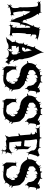

<svg xmlns="http://www.w3.org/2000/svg" viewBox="1753 -2701 1086 4660"><g transform="rotate(90 2296.0 -371.0)"><path d="M158.7 -248 159.7 -261.2Q159.7 -262.2 157.7 -266.1Q140.6 -290 140.6 -319.8Q140.6 -349.6 143.6 -366.2V-367.2Q143.6 -530.3 135 -621.8Q126.5 -713.4 118.7 -729L98.6 -748Q94.7 -750 91.8 -750H53.7Q45.9 -750 41.3 -745.4Q36.6 -740.7 29.8 -723.1L22.5 -725.1Q30.8 -740.7 30.8 -750.2Q30.8 -759.8 22.5 -764.2Q22.5 -768.1 15.9 -768.1Q9.3 -768.1 -10.3 -759.8L-13.7 -765.1Q5.9 -772.9 10.3 -776.6Q14.6 -780.3 14.6 -787.6Q14.6 -794.9 -8.3 -817.9L-4.4 -819.8Q17.6 -799.8 26.1 -799.8Q34.7 -799.8 51.8 -805.4Q68.8 -811 77.6 -811H245.6Q256.3 -811 262.2 -818.6Q268.1 -826.2 273.4 -838.9L280.8 -835Q271.5 -813 271.5 -807.6Q271.5 -802.2 276.4 -795.9L292.5 -775.9Q295.4 -769 303 -769Q310.5 -769 328.6 -774.9L331.5 -767.1Q312.5 -759.8 307.6 -755.4Q302.7 -751 302.7 -743.2V-742.2Q302.7 -739.7 305.7 -736.8Q345.7 -687 384.3 -608.6Q422.9 -530.3 430.7 -474.1Q435.5 -464.8 440.7 -464.8Q445.8 -464.8 465.3 -472.2L469.7 -462.9Q444.3 -453.6 444.3 -443.8Q444.3 -427.2 455.6 -404.1Q466.8 -380.9 476.6 -380.9Q486.3 -380.9 500.5 -390.1L507.3 -379.9Q484.4 -367.7 484.4 -359.9Q485.8 -356 491.2 -356Q496.6 -356 499.8 -359.1Q502.9 -362.3 505.4 -368.9Q507.8 -375.5 509.5 -380.6Q511.2 -385.7 513.4 -395.5Q515.6 -405.3 516.6 -409.2Q518.1 -440.4 532.7 -476.1Q547.4 -511.7 566.4 -550.8Q594.7 -606.9 594.7 -622.1Q594.7 -630.4 570.3 -641.1L573.7 -649.9Q589.8 -644 595.7 -644Q606.4 -644 623 -692.9Q639.6 -741.7 639.6 -761.2Q639.6 -771 618.7 -791L624.5 -795.9Q642.6 -777.8 650.1 -777.8Q657.7 -777.8 660.6 -778.8L672.4 -779.8Q683.6 -784.2 683.6 -798.8L682.6 -813L690.4 -814Q692.4 -794.9 695.8 -790Q699.2 -785.2 706.5 -785.2Q815.4 -780.3 898.4 -747.1Q902.8 -744.1 908.9 -744.1Q915 -744.1 942.4 -748L943.4 -743.2Q936.5 -741.7 931.6 -740.2Q926.8 -738.8 923.1 -738Q919.4 -737.3 916.3 -735.6Q913.1 -733.9 911.6 -733.2Q910.2 -732.4 907.7 -730Q905.3 -727.5 904.8 -726.6Q901.4 -721.7 897 -717.3Q892.6 -712.9 892.6 -703.6Q892.6 -694.3 898.4 -679.2L891.6 -675.8Q884.3 -695.3 879.9 -701.4Q875.5 -707.5 868.7 -709L857.4 -710L825.7 -707Q820.8 -707 818.4 -703.1L806.6 -688Q803.7 -686.5 803.7 -683.1V-604Q803.7 -602.1 849.6 -582L844.7 -567.9Q806.2 -582 801.8 -582Q792.5 -582 792.5 -571.8L793.5 -494.1Q793.5 -463.9 779.8 -445.8Q777.3 -443.8 776.9 -434.8Q776.4 -425.8 771.5 -368.7Q766.6 -311.5 766.6 -279.8L769.5 -132.8Q769.5 -122.1 780.8 -121.1L809.6 -119.1Q821.8 -119.1 844.7 -140.1L848.6 -136.2Q825.7 -116.2 825.7 -102.1V-95.2Q825.7 -89.4 833 -85.7Q840.3 -82 853.5 -77.1L850.6 -71.8Q830.6 -80.1 825.9 -80.1Q821.3 -80.1 817.4 -78.1V-77.1Q814.5 -71.3 814.5 -69.6Q814.5 -67.9 822.8 -43L817.4 -41Q811.5 -60.1 808.3 -64.9Q805.2 -69.8 800.8 -69.8L652.3 -82H631.3Q610.8 -82 597.9 -73.7Q585 -65.4 580.6 -39.1L575.7 -40Q578.6 -59.6 578.6 -66.4Q578.6 -73.2 573.7 -78.1H572.8Q566.4 -83 560.3 -83Q554.2 -83 534.7 -81.1V-85.9Q541.5 -86.4 546.4 -87.2Q551.3 -87.9 554.9 -88.4Q558.6 -88.9 561.3 -90.1Q564 -91.3 565.4 -91.8Q566.9 -92.3 568.8 -94.2Q570.8 -96.2 571.3 -96.9Q571.8 -97.7 573.7 -100.6Q580.6 -111.8 580.6 -117.4Q580.6 -123 569.3 -142.1L575.7 -147.9Q585 -132.3 590.1 -127.2Q595.2 -122.1 599.4 -122.6Q603.5 -123 604.5 -123L622.6 -127Q627.9 -129.9 629.4 -136.2L637.7 -191.9Q634.3 -200.2 632.8 -203.1Q627.9 -210 601.6 -215.8L602.5 -224.1Q612.8 -221.2 627.7 -221.2Q642.6 -221.2 642.6 -231.9L639.6 -543Q639.6 -552.2 634.8 -557.6Q629.9 -563 623.5 -563Q610.8 -563 599.1 -527.8Q587.4 -492.7 587.4 -471.2Q587.4 -461.4 614.7 -454.1L612.8 -443.8Q597.2 -448.2 589.6 -448.2Q582 -448.2 578.6 -438L555.7 -354L554.7 -348.1Q554.7 -335.9 580.6 -325.2L576.7 -315.9Q554.2 -324.2 550.8 -324.2Q533.7 -324.2 522.9 -295.4Q512.2 -266.6 508.8 -230.5Q499 -120.1 494.4 -109.9Q489.7 -99.6 489.7 -92.8Q489.7 -85.9 495.6 -62H492.7Q485.8 -82 481.9 -87.4Q478 -92.8 477.3 -93.8Q476.6 -94.7 473.6 -97.4Q470.7 -100.1 469.7 -101.1Q468.8 -102.1 459.7 -102.1Q450.7 -102.1 433.6 -92.8L430.7 -99.1Q447.8 -107.9 452.6 -113Q457.5 -118.2 457.5 -125V-127Q457.5 -138.2 446.8 -138.2Q439.5 -138.2 418.5 -127.9L415.5 -134.8Q441.4 -148.4 443.4 -159.2L440.4 -165Q419.9 -190.9 405.3 -230.2Q390.6 -269.5 377 -314.5Q363.3 -359.4 348.6 -387.2Q345.2 -394 337.4 -394Q329.6 -394 315.4 -387.2L311.5 -395Q334.5 -404.3 334.5 -413.1Q334.5 -429.2 311.8 -463.6Q289.1 -498 284.7 -516.1Q254.4 -565.9 250.7 -565.9Q247.1 -565.9 243.4 -541Q239.7 -516.1 239.7 -497.1Q239.7 -478 235.6 -440.7Q231.4 -403.3 227.5 -399.9Q244.6 -380.4 244.6 -340.8Q244.6 -337.4 243.2 -320.8Q241.7 -304.2 244.1 -298.3Q246.6 -292.5 251 -252.9Q263.2 -148.9 275.4 -148.9H304.7Q312 -148.9 317.9 -153.6Q323.7 -158.2 334.5 -174.8L341.8 -170.9Q328.6 -147.9 328.6 -141.8Q328.6 -135.7 332.8 -128.2Q336.9 -120.6 342.5 -117.9Q348.1 -115.2 368.7 -109.9L367.7 -106Q352.5 -108.9 343 -108.9Q333.5 -108.9 332 -108.6Q330.6 -108.4 330.6 -106Q326.7 -102.1 326.7 -96.2Q326.7 -90.3 335.4 -70.8L329.6 -69.8Q319.3 -95.2 311.5 -95.2Q280.8 -95.2 210.7 -79.6Q140.6 -64 140.6 -55.2Q140.6 -42 162.6 -19L159.7 -15.1Q135.7 -38.1 122.6 -38.1Q94.7 -38.1 80.6 -4.9L71.8 -5.9L92.8 -51.8Q92.8 -58.6 87.9 -63Q83 -67.4 64.5 -75.2L66.4 -82Q86.4 -75.2 94.5 -75.2Q102.5 -75.2 102.5 -83.3Q102.5 -91.3 87.4 -106L95.7 -112.8Q111.8 -95.2 116.7 -95.2Q121.6 -95.2 127.4 -101.1Q149.9 -117.2 156.2 -137.9Q162.6 -158.7 162.6 -193.8ZM127.4 -725.1H122.6Q123.5 -724.1 125 -724.6Q126.5 -725.1 127.4 -725.1Z M1506.3 -41Q1511.7 -31.7 1529.8 -31.2Q1547.9 -30.8 1549.3 -27.8Q1549.3 -25.9 1536.6 -24.7Q1523.9 -23.4 1519.5 -21.5Q1515.1 -19.5 1513.2 -17.1Q1511.2 -14.6 1504.6 -12Q1498 -9.3 1491.9 0.2Q1485.8 9.8 1484.9 17.6Q1483.4 38.1 1476.1 38.1Q1466.8 38.1 1450.2 19Q1433.6 0 1422.4 -20L1397.9 -5.9Q1385.3 0.5 1384.8 18.1Q1384.3 35.6 1375 39.1Q1375 -14.6 1320.3 -33.2Q1294.9 -42 1275.6 -42Q1256.3 -42 1222.2 -40L1206.1 -33.2Q1204.6 -32.7 1195.8 -24.4Q1171.4 -2.9 1162.1 -2.9L1166 -6.8H1165Q1163.1 -6.8 1146.5 -21.5Q1129.9 -36.1 1124 -36.1L1053.2 -32.2Q1038.1 -19.5 1008.3 -14.2Q1001 -1 975.8 4.9Q950.7 10.7 918.9 15.1Q887.2 19.5 877.7 24.7Q868.2 29.8 864.7 29.8Q861.3 29.8 859.4 28.8Q886.2 13.2 900.4 -2L918 -27.8Q921.9 -32.7 923.6 -46.9Q925.3 -61 928.2 -64Q926.3 -45.9 926.3 -36.9Q926.3 -27.8 928.2 -25.9V-36.1Q928.2 -66.9 950.2 -67.9Q950.2 -102.5 989.3 -115.2L978 -191.9L944.3 -200.2L945.3 -211.9Q972.7 -206.1 977.1 -206.1Q984.4 -206.1 991 -222.2Q997.6 -238.3 1005.1 -258.8Q1012.7 -279.3 1021 -286.1Q1020 -295.9 1020 -314L1025.4 -379.9Q1025.4 -384.8 1011 -395Q996.6 -405.3 996.1 -412.1V-414.1Q1018.1 -404.8 1027.1 -404.8Q1036.1 -404.8 1046.6 -427.2Q1057.1 -449.7 1057.1 -457.8Q1057.1 -465.8 1045.4 -476.6Q1030.3 -491.2 1034.2 -499Q1058.6 -483.9 1064.7 -483.9Q1070.8 -483.9 1078.1 -491.2Q1077.1 -495.1 1077.1 -510.5Q1077.1 -525.9 1094.2 -569.6Q1111.3 -613.3 1111.3 -638.2L1110.4 -649.9Q1110.4 -653.8 1096.4 -665.3Q1082.5 -676.8 1082 -683.1V-685.1Q1108.4 -672.9 1115.2 -672.9Q1127 -672.9 1147.5 -707Q1168 -741.2 1191.2 -787.1Q1214.4 -833 1220 -840.3Q1225.6 -847.7 1229 -858.9Q1239.7 -890.6 1247.1 -894Q1243.2 -871.1 1243.2 -857.7Q1243.2 -844.2 1250.5 -820.1Q1257.8 -795.9 1281.2 -741.2Q1304.7 -686.5 1324.2 -646Q1374 -542.5 1385.3 -441.9Q1387.7 -417 1396.5 -397.9Q1405.3 -378.9 1405.3 -359.9L1403.3 -320.8V-290Q1433.6 -248 1442.4 -188Q1445.3 -172.9 1458.3 -160.4Q1471.2 -147.9 1471.2 -141.1L1472.2 -138.2Q1440.4 -165 1424.3 -165H1416L1421.4 -115.2Q1445.8 -104.5 1455.6 -81.1Q1464.4 -59.1 1487.3 -59.1Q1488.3 -59.1 1500 -69.1Q1511.7 -79.1 1521 -79.1Q1504.4 -56.6 1504.4 -51.3Q1504.4 -45.9 1506.3 -42ZM1242.2 -107.9 1248 -108.9 1263.2 -110.8 1291 -142.1 1285.2 -230Q1268.1 -242.2 1259 -267.8Q1250 -293.5 1250 -305.7Q1250 -317.9 1250.5 -319.8Q1251 -321.8 1251 -323.2L1236.3 -301.8Q1232.4 -296.4 1232.4 -292.5Q1232.4 -288.6 1236.8 -277.8Q1241.2 -267.1 1241.2 -259.5Q1241.2 -252 1238.3 -249Q1224.1 -272.5 1217.5 -278.3Q1210.9 -284.2 1201.2 -284.2H1092.3L1099.1 -256.8Q1100.6 -251 1118.4 -237.8Q1136.2 -224.6 1137.2 -216.8Q1116.2 -225.1 1106.7 -225.1Q1097.2 -225.1 1089.4 -219.2L1080.1 -206.1V-110.8L1117.2 -112.8L1147 -107.9Q1149.4 -107.9 1160.4 -113Q1171.4 -118.2 1178.2 -118.2Q1185.1 -118.2 1187 -117.2Q1168 -105.5 1161.9 -99.4Q1155.8 -93.3 1154.3 -85.9V-75.2L1153.3 -71.8Q1153.3 -64.9 1160.6 -64.5Q1176.3 -63.5 1183.1 -48.8Q1161.1 -56.2 1154.5 -56.2Q1147.9 -56.2 1147.9 -47.9Q1150.4 -36.1 1170.4 -11.2Q1187.5 -29.3 1191.9 -40Q1196.3 -50.8 1207.8 -71.8Q1219.2 -92.8 1219.2 -96.7Q1219.2 -100.6 1212.2 -112.8Q1205.1 -125 1205.1 -130.1Q1205.1 -135.3 1209 -139.2Q1230 -107.9 1242.2 -107.9ZM1180.2 -435.1 1151.4 -439.9Q1141.1 -439.9 1132.3 -427.7Q1116.2 -405.8 1116.2 -389.4Q1116.2 -373 1117.2 -369.1L1139.2 -360.8Q1157.7 -360.8 1170.4 -367.9Q1183.1 -375 1189 -377L1205.1 -381.8Q1203.1 -385.7 1203.1 -390.6Q1203.1 -395.5 1212.2 -406.2Q1221.2 -417 1221.2 -421.9Q1221.2 -441.9 1208 -509.5Q1194.8 -577.1 1187 -601.1L1144 -502.9V-493.2Q1146 -491.2 1147.9 -473.1V-469.2Q1149.9 -457 1171.4 -448.2Q1183.6 -439.9 1184.1 -437Q1184.1 -435.1 1180.2 -435.1Z M1582 -205.1Q1585.9 -205.1 1588.9 -213.9Q1588.9 -218.8 1570.8 -248L1573.7 -250Q1594.2 -219.2 1601.1 -219.2H1643.1Q1652.8 -219.2 1679.7 -245.1L1682.1 -243.2Q1654.8 -217.3 1654.8 -207L1652.8 -181.2Q1652.8 -118.2 1665 -107.9Q1673.3 -99.1 1683.6 -77.9Q1693.8 -56.6 1696.8 -55.2Q1718.8 -41.5 1726.1 -14.2Q1727.5 -9.3 1730 -6.8L1749 6.8L1868.7 23.9L1871.1 24.9L1920.9 3.9Q1926.3 -1.5 1935.5 -7.8Q1953.1 -19.5 1953.1 -35.2Q1953.1 -50.8 1937 -75.2L1940.9 -78.1L1962.9 -49.8Q1967.8 -53.7 1972.9 -64Q1978 -74.2 1978 -78.1Q1978 -82 1974.6 -85.9Q1971.2 -89.8 1953.1 -103L1955.1 -106.9Q1980.5 -90.8 1985.1 -90.8Q1989.7 -90.8 1995.4 -111.8Q2001 -132.8 2001 -139.6Q2001 -146.5 1999 -157.2L1990.7 -182.1Q1990.7 -187.5 1983.9 -192.9Q1977.1 -198.2 1972.7 -198.2Q1960.4 -198.2 1941.9 -145L1937 -147Q1949.7 -181.2 1949.7 -203.1L1946.8 -223.1Q1946.8 -226.1 1944.8 -230L1926.8 -250Q1924.3 -252.4 1919.9 -253.9L1901.9 -256.8L1895 -257.8Q1884.8 -257.8 1875 -225.1L1863.8 -229Q1870.1 -250.5 1870.1 -256.3Q1870.1 -265.6 1858.9 -270L1803.7 -305.2Q1800.8 -306.2 1793.9 -306.2L1772.9 -305.2Q1748.5 -305.2 1719.7 -320.8Q1714.8 -323.2 1699.2 -323.5Q1683.6 -323.7 1656.5 -333.3Q1629.4 -342.8 1609.1 -356.7Q1588.9 -370.6 1568.4 -393.1Q1540 -423.8 1502.9 -482.9Q1498 -491.2 1491 -491.2Q1483.9 -491.2 1454.1 -483.9L1446.8 -502.9Q1493.7 -516.1 1493.7 -520Q1494.6 -528.3 1495.1 -544.9Q1497.1 -583 1500 -589.8L1513.7 -630.9Q1518.1 -643.1 1531.5 -664.3Q1544.9 -685.5 1544.9 -689.5Q1544.9 -693.4 1529.8 -719.2L1535.6 -723.1Q1554.2 -694.8 1562 -694.8Q1564.9 -694.8 1566.9 -695.8L1585 -702.1Q1605 -717.3 1630.4 -745.1Q1655.8 -772.9 1655.8 -782.7Q1655.8 -792.5 1647 -817.9L1655.8 -820.8Q1667.5 -791 1674.3 -786.6Q1682.1 -782.2 1689.5 -782.2Q1696.8 -782.2 1701.4 -786.9Q1706.1 -791.5 1706.1 -796.9Q1706.1 -802.2 1689.9 -831.1L1693.8 -834Q1709 -807.1 1712.9 -803.7Q1716.8 -800.3 1719.7 -799.8L1753.9 -797.9Q1768.6 -796.9 1782.2 -804Q1795.9 -811 1795.9 -822.5Q1795.9 -834 1793 -848.1L1809.1 -851.1Q1813 -829.1 1819.1 -822Q1825.2 -814.9 1835.9 -814.9L1922.9 -816.9Q1935.5 -816.9 1942.4 -823.5Q1949.2 -830.1 1957 -854L1970.7 -850.1Q1963.9 -831.5 1963.9 -819.1Q1963.9 -806.6 1978.3 -798.1Q1992.7 -789.6 2014.4 -782.2Q2036.1 -774.9 2059.1 -759.5Q2082 -744.1 2088.9 -744.1Q2108.4 -744.1 2107.9 -757.8Q2107.9 -768.1 2083 -788.1L2088.9 -794.9Q2111.8 -775.9 2118.7 -775.9Q2125.5 -775.9 2143.8 -786.9Q2162.1 -797.9 2173.8 -797.9Q2208 -797.9 2208 -750V-740.2Q2208 -732.9 2209 -729.5Q2212.4 -721.2 2242.7 -711.9L2239.7 -702.1Q2219.2 -709 2208.3 -709Q2197.3 -709 2188.2 -691.7Q2179.2 -674.3 2175.3 -647.5Q2168 -597.2 2168.2 -573.7Q2168.5 -550.3 2170.4 -546.9Q2175.3 -537.1 2205.1 -526.9L2200.7 -518.1Q2180.2 -524.9 2168.5 -524.9Q2156.7 -524.9 2140.4 -502.7Q2124 -480.5 2124 -470.5Q2124 -460.4 2128.9 -437L2117.7 -435.1Q2112.3 -460 2106.4 -469Q2100.6 -478 2090.8 -481.9Q2064.5 -493.2 2054.7 -516.6Q2044.9 -540 2044.9 -575.2Q2044.9 -578.1 2032.7 -610.4Q2020.5 -642.6 2019 -645L1954.1 -702.1Q1939 -710.9 1939 -726.1L1934.1 -725.1Q1928.2 -725.1 1915 -732.9Q1936 -716.3 1936 -711.9Q1936 -710 1932.1 -710L1884.8 -720.2Q1873 -720.2 1856.9 -690.9L1849.1 -695.8Q1861.8 -717.8 1861.8 -727.8Q1861.8 -737.8 1853 -737.8Q1832.5 -737.8 1806.6 -724.1Q1780.8 -710.4 1780.8 -698.2Q1780.8 -689 1791 -668L1780.8 -664.1Q1767.1 -694.8 1754.9 -694.8L1749 -693.8L1722.7 -687L1717.8 -684.1Q1711.4 -677.2 1697.8 -665Q1666 -637.7 1666 -632.8L1668.9 -551.8Q1668.9 -541.5 1697.8 -528.6Q1726.6 -515.6 1731.4 -511.7Q1739.3 -505.9 1751.2 -505.9Q1763.2 -505.9 1772.9 -538.1L1785.6 -534.2Q1779.8 -515.6 1779.8 -507.3Q1779.8 -499 1793 -490Q1806.2 -481 1816.9 -481L1836.9 -479Q1847.7 -479 1853.8 -488.3Q1859.9 -497.6 1865.7 -513.2L1875 -508.8Q1864.7 -485.4 1864.7 -477.1Q1864.7 -461.9 1895.5 -461.9Q1901.4 -461.9 1906.7 -461.9Q1918.5 -461.9 1938 -494.1L1944.8 -488.8Q1928.7 -461.9 1928.7 -454.6Q1928.7 -447.3 1934.6 -441.2Q1940.4 -435.1 1954.3 -434.8Q1968.3 -434.6 1988 -427.5Q2007.8 -420.4 2025.1 -406.5Q2042.5 -392.6 2054.7 -380.1Q2066.9 -367.7 2084.2 -348.1Q2101.6 -328.6 2111.8 -318.8Q2132.8 -297.9 2147 -141.1Q2147 -138.7 2179.7 -122.1L2182.1 -98.1L2142.1 -115.2Q2137.7 -115.2 2133.8 -112.8H2134.8Q2131.3 -110.8 2129.9 -104V-95.2Q2129.9 -85 2135.5 -78.9Q2141.1 -72.8 2165 -63L2160.6 -53.2Q2136.7 -63 2126.5 -63Q2116.2 -63 2089.6 -26.4Q2063 10.3 2063 20.8Q2063 31.2 2085 53.2L2078.1 61Q2055.7 40 2048.8 40Q2042 40 2037.4 42.2Q2032.7 44.4 2027.6 47.6Q2022.5 50.8 2020 51.8Q1970.7 92.8 1883.8 92.8L1812 89.8Q1808.1 89.8 1797.9 125L1795.9 124Q1802.7 93.3 1802.7 90.6Q1802.7 87.9 1801.8 86.9H1797.9L1673.8 78.1Q1661.6 78.1 1656.7 86.4Q1651.9 94.7 1651.9 119.1L1645 120.1Q1644 87.9 1640.4 85.4Q1636.7 83 1631.8 83Q1623 83 1607.9 116.2L1602.1 112.8Q1613.8 89.4 1613.8 81.3Q1613.8 73.2 1593.3 49.1Q1572.8 24.9 1572.8 11.2V-42Q1572.8 -137.2 1582 -191.9Q1582 -194.3 1581.1 -195.3Q1578.6 -198.7 1548.8 -208L1549.8 -212.9Q1575.2 -205.1 1582 -205.1Z M2372.6 -205.1Q2376.5 -205.1 2379.4 -213.9Q2379.4 -218.8 2361.3 -248L2364.3 -250Q2384.8 -219.2 2391.6 -219.2H2433.6Q2443.4 -219.2 2470.2 -245.1L2472.7 -243.2Q2445.3 -217.3 2445.3 -207L2443.4 -181.2Q2443.4 -118.2 2455.6 -107.9Q2463.9 -99.1 2474.1 -77.9Q2484.4 -56.6 2487.3 -55.2Q2509.3 -41.5 2516.6 -14.2Q2518.1 -9.3 2520.5 -6.8L2539.6 6.8L2659.2 23.9L2661.6 24.9L2711.4 3.9Q2716.8 -1.5 2726.1 -7.8Q2743.7 -19.5 2743.7 -35.2Q2743.7 -50.8 2727.5 -75.2L2731.4 -78.1L2753.4 -49.8Q2758.3 -53.7 2763.4 -64Q2768.6 -74.2 2768.6 -78.1Q2768.6 -82 2765.1 -85.9Q2761.7 -89.8 2743.7 -103L2745.6 -106.9Q2771 -90.8 2775.6 -90.8Q2780.3 -90.8 2785.9 -111.8Q2791.5 -132.8 2791.5 -139.6Q2791.5 -146.5 2789.6 -157.2L2781.2 -182.1Q2781.2 -187.5 2774.4 -192.9Q2767.6 -198.2 2763.2 -198.2Q2751 -198.2 2732.4 -145L2727.5 -147Q2740.2 -181.2 2740.2 -203.1L2737.3 -223.1Q2737.3 -226.1 2735.4 -230L2717.3 -250Q2714.8 -252.4 2710.4 -253.9L2692.4 -256.8L2685.5 -257.8Q2675.3 -257.8 2665.5 -225.1L2654.3 -229Q2660.6 -250.5 2660.6 -256.3Q2660.6 -265.6 2649.4 -270L2594.2 -305.2Q2591.3 -306.2 2584.5 -306.2L2563.5 -305.2Q2539.1 -305.2 2510.3 -320.8Q2505.4 -323.2 2489.7 -323.5Q2474.1 -323.7 2447 -333.3Q2419.9 -342.8 2399.7 -356.7Q2379.4 -370.6 2358.9 -393.1Q2330.6 -423.8 2293.5 -482.9Q2288.6 -491.2 2281.5 -491.2Q2274.4 -491.2 2244.6 -483.9L2237.3 -502.9Q2284.2 -516.1 2284.2 -520Q2285.2 -528.3 2285.6 -544.9Q2287.6 -583 2290.5 -589.8L2304.2 -630.9Q2308.6 -643.1 2322 -664.3Q2335.4 -685.5 2335.4 -689.5Q2335.4 -693.4 2320.3 -719.2L2326.2 -723.1Q2344.7 -694.8 2352.5 -694.8Q2355.5 -694.8 2357.4 -695.8L2375.5 -702.1Q2395.5 -717.3 2420.9 -745.1Q2446.3 -772.9 2446.3 -782.7Q2446.3 -792.5 2437.5 -817.9L2446.3 -820.8Q2458 -791 2464.8 -786.6Q2472.7 -782.2 2480 -782.2Q2487.3 -782.2 2491.9 -786.9Q2496.6 -791.5 2496.6 -796.9Q2496.6 -802.2 2480.5 -831.1L2484.4 -834Q2499.5 -807.1 2503.4 -803.7Q2507.3 -800.3 2510.3 -799.8L2544.4 -797.9Q2559.1 -796.9 2572.8 -804Q2586.4 -811 2586.4 -822.5Q2586.4 -834 2583.5 -848.1L2599.6 -851.1Q2603.5 -829.1 2609.6 -822Q2615.7 -814.9 2626.5 -814.9L2713.4 -816.9Q2726.1 -816.9 2732.9 -823.5Q2739.7 -830.1 2747.6 -854L2761.2 -850.1Q2754.4 -831.5 2754.4 -819.1Q2754.4 -806.6 2768.8 -798.1Q2783.2 -789.6 2804.9 -782.2Q2826.7 -774.9 2849.6 -759.5Q2872.6 -744.1 2879.4 -744.1Q2898.9 -744.1 2898.4 -757.8Q2898.4 -768.1 2873.5 -788.1L2879.4 -794.9Q2902.3 -775.9 2909.2 -775.9Q2916 -775.9 2934.3 -786.9Q2952.6 -797.9 2964.4 -797.9Q2998.5 -797.9 2998.5 -750V-740.2Q2998.5 -732.9 2999.5 -729.5Q3002.9 -721.2 3033.2 -711.9L3030.3 -702.1Q3009.8 -709 2998.8 -709Q2987.8 -709 2978.8 -691.7Q2969.7 -674.3 2965.8 -647.5Q2958.5 -597.2 2958.7 -573.7Q2959 -550.3 2960.9 -546.9Q2965.8 -537.1 2995.6 -526.9L2991.2 -518.1Q2970.7 -524.9 2959 -524.9Q2947.3 -524.9 2930.9 -502.7Q2914.6 -480.5 2914.6 -470.5Q2914.6 -460.4 2919.4 -437L2908.2 -435.1Q2902.8 -460 2897 -469Q2891.1 -478 2881.3 -481.9Q2855 -493.2 2845.2 -516.6Q2835.4 -540 2835.4 -575.2Q2835.4 -578.1 2823.2 -610.4Q2811 -642.6 2809.6 -645L2744.6 -702.1Q2729.5 -710.9 2729.5 -726.1L2724.6 -725.1Q2718.8 -725.1 2705.6 -732.9Q2726.6 -716.3 2726.6 -711.9Q2726.6 -710 2722.7 -710L2675.3 -720.2Q2663.6 -720.2 2647.5 -690.9L2639.6 -695.8Q2652.3 -717.8 2652.3 -727.8Q2652.3 -737.8 2643.6 -737.8Q2623 -737.8 2597.2 -724.1Q2571.3 -710.4 2571.3 -698.2Q2571.3 -689 2581.5 -668L2571.3 -664.1Q2557.6 -694.8 2545.4 -694.8L2539.6 -693.8L2513.2 -687L2508.3 -684.1Q2502 -677.2 2488.3 -665Q2456.5 -637.7 2456.5 -632.8L2459.5 -551.8Q2459.5 -541.5 2488.3 -528.6Q2517.1 -515.6 2522 -511.7Q2529.8 -505.9 2541.7 -505.9Q2553.7 -505.9 2563.5 -538.1L2576.2 -534.2Q2570.3 -515.6 2570.3 -507.3Q2570.3 -499 2583.5 -490Q2596.7 -481 2607.4 -481L2627.4 -479Q2638.2 -479 2644.3 -488.3Q2650.4 -497.6 2656.2 -513.2L2665.5 -508.8Q2655.3 -485.4 2655.3 -477.1Q2655.3 -461.9 2686 -461.9Q2691.9 -461.9 2697.3 -461.9Q2709 -461.9 2728.5 -494.1L2735.4 -488.8Q2719.2 -461.9 2719.2 -454.6Q2719.2 -447.3 2725.1 -441.2Q2731 -435.1 2744.9 -434.8Q2758.8 -434.6 2778.6 -427.5Q2798.3 -420.4 2815.7 -406.5Q2833 -392.6 2845.2 -380.1Q2857.4 -367.7 2874.8 -348.1Q2892.1 -328.6 2902.3 -318.8Q2923.3 -297.9 2937.5 -141.1Q2937.5 -138.7 2970.2 -122.1L2972.7 -98.1L2932.6 -115.2Q2928.2 -115.2 2924.3 -112.8H2925.3Q2921.9 -110.8 2920.4 -104V-95.2Q2920.4 -85 2926 -78.9Q2931.6 -72.8 2955.6 -63L2951.2 -53.2Q2927.2 -63 2917 -63Q2906.7 -63 2880.1 -26.4Q2853.5 10.3 2853.5 20.8Q2853.5 31.2 2875.5 53.2L2868.7 61Q2846.2 40 2839.4 40Q2832.5 40 2827.9 42.2Q2823.2 44.4 2818.1 47.6Q2813 50.8 2810.5 51.8Q2761.2 92.8 2674.3 92.8L2602.5 89.8Q2598.6 89.8 2588.4 125L2586.4 124Q2593.3 93.3 2593.3 90.6Q2593.3 87.9 2592.3 86.9H2588.4L2464.4 78.1Q2452.1 78.1 2447.3 86.4Q2442.4 94.7 2442.4 119.1L2435.5 120.1Q2434.6 87.9 2430.9 85.4Q2427.2 83 2422.4 83Q2413.6 83 2398.4 116.2L2392.6 112.8Q2404.3 89.4 2404.3 81.3Q2404.3 73.2 2383.8 49.1Q2363.3 24.9 2363.3 11.2V-42Q2363.3 -137.2 2372.6 -191.9Q2372.6 -194.3 2371.6 -195.3Q2369.1 -198.7 2339.4 -208L2340.3 -212.9Q2365.7 -205.1 2372.6 -205.1Z M3267.1 -272.9Q3267.1 -286.1 3250 -286.1Q3247.1 -286.1 3211.9 -272L3204.1 -292Q3249 -314 3249 -317.9L3250 -336.9Q3250.5 -341.8 3241 -433.8Q3231.4 -525.9 3231.9 -558.1Q3228.5 -568.4 3222.7 -572.8Q3216.8 -577.1 3201.2 -577.1L3187 -576.2L3186 -590.8Q3216.8 -591.8 3222.2 -600.6Q3229 -611.8 3229 -627.9Q3229 -644 3218 -663.1Q3207 -682.1 3196.3 -682.1Q3185.5 -682.1 3168.9 -674.8L3164.1 -687Q3183.6 -695.3 3189.2 -700.2Q3194.8 -705.1 3194.8 -712.9Q3189.9 -721.2 3182.1 -721.2L3109.9 -719.2Q3100.6 -719.2 3093.5 -713.4Q3086.4 -707.5 3074.2 -686L3065.9 -689.9Q3081.1 -715.8 3081.1 -723.1Q3081.1 -730.5 3079.3 -735.4Q3077.6 -740.2 3074.7 -746.8Q3071.8 -753.4 3070.3 -759.8Q3065.9 -775.4 3032.2 -795.9L3037.1 -803.2Q3065.9 -784.2 3075.9 -784.2Q3085.9 -784.2 3103 -787.4Q3120.1 -790.5 3198.2 -792.5Q3276.4 -794.4 3282.2 -794.9L3279.8 -793.9Q3289.6 -794.9 3293.9 -796.9Q3304.2 -801.8 3306.2 -833H3321.8Q3321.8 -799.3 3330.6 -795.9Q3345.2 -789.1 3416.7 -784.9Q3488.3 -780.8 3522.9 -780.8Q3536.6 -780.8 3545.9 -817.9L3554.2 -815.9Q3549.8 -799.8 3549.8 -790Q3549.8 -780.3 3558.3 -774.2Q3566.9 -768.1 3581.8 -761.7Q3596.7 -755.4 3603 -751Q3692.9 -756.8 3728 -792L3770 -748Q3727.5 -707 3723.1 -591.8V-660.2Q3721.2 -643.6 3712.2 -607.4Q3703.1 -571.3 3702.6 -556.6Q3702.1 -542 3707.8 -536.4Q3713.4 -530.8 3735.8 -520L3732.9 -512.2Q3708.5 -522.9 3700.2 -522.9Q3691.9 -522.9 3688.5 -520.5Q3677.7 -513.2 3673.8 -469.2L3668 -470.2Q3668.9 -481 3668.9 -494.9Q3668.9 -508.8 3664.3 -518.8Q3659.7 -528.8 3650.4 -541Q3615.2 -585.9 3615.2 -633.8L3616.2 -643.1Q3616.2 -654.8 3593.5 -677.5Q3570.8 -700.2 3553.2 -703.9Q3535.6 -707.5 3528.8 -720.2Q3522 -712.9 3507.6 -712.9Q3493.2 -712.9 3458.7 -721.4Q3424.3 -730 3400.9 -730Q3345.2 -730 3345.2 -709Q3348.6 -686.5 3352.8 -660.2Q3356.9 -633.8 3360.4 -609.6Q3363.8 -585.4 3364.7 -573.5Q3365.7 -561.5 3367.7 -542Q3371.1 -507.3 3371.1 -478.8Q3371.1 -450.2 3370.6 -436.5Q3370.1 -422.9 3383.8 -422.9L3501 -412.1Q3511.7 -412.1 3516.1 -430.7Q3520.5 -449.2 3522.5 -478.3Q3524.4 -507.3 3527.6 -517.6Q3530.8 -527.8 3530.8 -537.6Q3530.8 -547.4 3520 -576.2L3527.8 -579.1Q3542 -542.5 3561.5 -528.8Q3580.6 -515.6 3584.2 -508.1Q3587.9 -500.5 3587.9 -486.8L3585 -394Q3585 -328.1 3590.8 -265.1Q3590.8 -257.3 3597.7 -252Q3604.5 -246.6 3627.9 -238.8L3625 -231Q3597.7 -238.8 3591.8 -238.8Q3573.2 -238.8 3570.8 -207Q3570.8 -197.3 3597.2 -170.9L3594.2 -168Q3567.9 -195.8 3560.1 -195.8H3558.1Q3548.8 -195.8 3536.1 -161.1L3532.2 -163.1Q3542 -191.9 3542 -196.8Q3542 -201.7 3539.1 -203.1L3530.8 -210.9Q3524.4 -215.8 3517.1 -215.8Q3509.8 -215.8 3484.9 -205.1L3481 -213.9Q3503.9 -223.6 3510 -229.5Q3516.1 -235.4 3516.1 -244.1V-320.8Q3516.1 -323.7 3506.6 -333Q3497.1 -342.3 3497.1 -342.8L3457 -340.8Q3449.2 -340.3 3434.3 -345.7Q3419.4 -351.1 3414.1 -351.1Q3397 -351.1 3397 -329.1L3401.9 -267.1Q3408.7 -231 3411.6 -160.2Q3414.6 -89.4 3420.9 -55.2Q3439.9 -50.8 3576.2 -50.8Q3582 -54.2 3595.5 -61.8Q3608.9 -69.3 3616.2 -73.7Q3623.5 -78.1 3634.3 -85Q3652.3 -96.7 3668.9 -110.8Q3673.8 -119.6 3674.8 -157.2H3678.2L3676.8 -134.8Q3676.8 -102.1 3691.9 -102.1Q3696.3 -102.1 3723.1 -106.9L3724.1 -102.1Q3692.9 -95.7 3690.2 -92.5Q3687.5 -89.4 3686.8 -81.1Q3686 -72.8 3675 -46.4Q3664.1 -20 3664.1 -8.5Q3664.1 2.9 3670.2 9.3Q3676.3 15.6 3695.8 23.9L3689.9 37.1Q3675.8 28.8 3662.8 28.8Q3649.9 28.8 3642.1 40L3637.2 90.8Q3637.2 95.2 3660.2 105.7Q3683.1 116.2 3710 124L3709 129.9L3638.2 108.9Q3631.3 108.9 3629.9 112.3Q3628.4 115.7 3627.9 116.2L3626 151.9L3620.1 150.9Q3619.6 145 3619.6 137Q3619.6 128.9 3619.4 125.2Q3619.1 121.6 3618.2 117.7Q3617.2 110.8 3610.1 110.8Q3603 110.8 3577.1 118.2L3576.2 113.8Q3606 105.5 3608.4 102.3Q3610.8 99.1 3610.8 96.2L3618.2 58.1Q3618.2 43.5 3592.5 28.8Q3566.9 14.2 3554.2 14.2Q3543.9 14.2 3528.8 43.9L3519 39.1Q3521.5 31.2 3525.9 21.5Q3530.3 11.7 3530.8 8.8Q3527.8 16.6 3477.8 20Q3427.7 23.4 3418.9 24.9Q3413.1 32.2 3402.8 32.2Q3392.6 32.2 3368.4 20.8Q3344.2 9.3 3336.9 6.8Q3326.2 19 3312.5 19.5Q3285.2 20.5 3253.9 51.8L3248 44.9Q3249 43 3257.1 34.2Q3265.1 25.4 3270.3 14.4Q3275.4 3.4 3275.4 -2.9Q3275.4 -20 3286.1 -30.8L3288.1 -40L3290 -50.8Q3277.8 -104.5 3273.4 -178Q3269 -251.5 3267.1 -272.9ZM3606 -749 3613.8 -741.2Q3626 -747.1 3645 -747.1ZM3193.8 -714.8 3194.8 -713.9Z M3918 -205.1Q3921.9 -205.1 3924.8 -213.9Q3924.8 -218.8 3906.7 -248L3909.7 -250Q3930.2 -219.2 3937 -219.2H3979Q3988.8 -219.2 4015.6 -245.1L4018.1 -243.2Q3990.7 -217.3 3990.7 -207L3988.8 -181.2Q3988.8 -118.2 4001 -107.9Q4009.3 -99.1 4019.5 -77.9Q4029.8 -56.6 4032.7 -55.2Q4054.7 -41.5 4062 -14.2Q4063.5 -9.3 4065.9 -6.8L4085 6.8L4204.6 23.9L4207 24.9L4256.8 3.9Q4262.2 -1.5 4271.5 -7.8Q4289.1 -19.5 4289.1 -35.2Q4289.1 -50.8 4272.9 -75.2L4276.9 -78.1L4298.8 -49.8Q4303.7 -53.7 4308.8 -64Q4314 -74.2 4314 -78.1Q4314 -82 4310.5 -85.9Q4307.1 -89.8 4289.1 -103L4291 -106.9Q4316.4 -90.8 4321 -90.8Q4325.7 -90.8 4331.3 -111.8Q4336.9 -132.8 4336.9 -139.6Q4336.9 -146.5 4335 -157.2L4326.7 -182.1Q4326.7 -187.5 4319.8 -192.9Q4313 -198.2 4308.6 -198.2Q4296.4 -198.2 4277.8 -145L4272.9 -147Q4285.6 -181.2 4285.6 -203.1L4282.7 -223.1Q4282.7 -226.1 4280.8 -230L4262.7 -250Q4260.3 -252.4 4255.9 -253.9L4237.8 -256.8L4231 -257.8Q4220.7 -257.8 4210.9 -225.1L4199.7 -229Q4206.1 -250.5 4206.1 -256.3Q4206.1 -265.6 4194.8 -270L4139.6 -305.2Q4136.7 -306.2 4129.9 -306.2L4108.9 -305.2Q4084.5 -305.2 4055.7 -320.8Q4050.8 -323.2 4035.2 -323.5Q4019.5 -323.7 3992.4 -333.3Q3965.3 -342.8 3945.1 -356.7Q3924.8 -370.6 3904.3 -393.1Q3876 -423.8 3838.9 -482.9Q3834 -491.2 3826.9 -491.2Q3819.8 -491.2 3790 -483.9L3782.7 -502.9Q3829.6 -516.1 3829.6 -520Q3830.6 -528.3 3831.1 -544.9Q3833 -583 3835.9 -589.8L3849.6 -630.9Q3854 -643.1 3867.4 -664.3Q3880.9 -685.5 3880.9 -689.5Q3880.9 -693.4 3865.7 -719.2L3871.6 -723.1Q3890.1 -694.8 3897.9 -694.8Q3900.9 -694.8 3902.8 -695.8L3920.9 -702.1Q3940.9 -717.3 3966.3 -745.1Q3991.7 -772.9 3991.7 -782.7Q3991.7 -792.5 3982.9 -817.9L3991.7 -820.8Q4003.4 -791 4010.3 -786.6Q4018.1 -782.2 4025.4 -782.2Q4032.7 -782.2 4037.4 -786.9Q4042 -791.5 4042 -796.9Q4042 -802.2 4025.9 -831.1L4029.8 -834Q4044.9 -807.1 4048.8 -803.7Q4052.7 -800.3 4055.7 -799.8L4089.8 -797.9Q4104.5 -796.9 4118.2 -804Q4131.8 -811 4131.8 -822.5Q4131.8 -834 4128.9 -848.1L4145 -851.1Q4148.9 -829.1 4155 -822Q4161.1 -814.9 4171.9 -814.9L4258.8 -816.9Q4271.5 -816.9 4278.3 -823.5Q4285.2 -830.1 4293 -854L4306.6 -850.1Q4299.8 -831.5 4299.8 -819.1Q4299.8 -806.6 4314.2 -798.1Q4328.6 -789.6 4350.3 -782.2Q4372.1 -774.9 4395 -759.5Q4418 -744.1 4424.8 -744.1Q4444.3 -744.1 4443.8 -757.8Q4443.8 -768.1 4418.9 -788.1L4424.8 -794.9Q4447.8 -775.9 4454.6 -775.9Q4461.4 -775.9 4479.7 -786.9Q4498 -797.9 4509.8 -797.9Q4543.9 -797.9 4543.9 -750V-740.2Q4543.9 -732.9 4544.9 -729.5Q4548.3 -721.2 4578.6 -711.9L4575.7 -702.1Q4555.2 -709 4544.2 -709Q4533.2 -709 4524.2 -691.7Q4515.1 -674.3 4511.2 -647.5Q4503.9 -597.2 4504.2 -573.7Q4504.4 -550.3 4506.3 -546.9Q4511.2 -537.1 4541 -526.9L4536.6 -518.1Q4516.1 -524.9 4504.4 -524.9Q4492.7 -524.9 4476.3 -502.7Q4460 -480.5 4460 -470.5Q4460 -460.4 4464.8 -437L4453.6 -435.1Q4448.2 -460 4442.4 -469Q4436.5 -478 4426.8 -481.9Q4400.4 -493.2 4390.6 -516.6Q4380.9 -540 4380.9 -575.2Q4380.9 -578.1 4368.7 -610.4Q4356.4 -642.6 4355 -645L4290 -702.1Q4274.9 -710.9 4274.9 -726.1L4270 -725.1Q4264.2 -725.1 4251 -732.9Q4272 -716.3 4272 -711.9Q4272 -710 4268.1 -710L4220.7 -720.2Q4209 -720.2 4192.9 -690.9L4185.1 -695.8Q4197.8 -717.8 4197.8 -727.8Q4197.8 -737.8 4189 -737.8Q4168.5 -737.8 4142.6 -724.1Q4116.7 -710.4 4116.7 -698.2Q4116.7 -689 4127 -668L4116.7 -664.1Q4103 -694.8 4090.8 -694.8L4085 -693.8L4058.6 -687L4053.7 -684.1Q4047.4 -677.2 4033.7 -665Q4002 -637.7 4002 -632.8L4004.9 -551.8Q4004.9 -541.5 4033.7 -528.6Q4062.5 -515.6 4067.4 -511.7Q4075.2 -505.9 4087.2 -505.9Q4099.1 -505.9 4108.9 -538.1L4121.6 -534.2Q4115.7 -515.6 4115.7 -507.3Q4115.7 -499 4128.9 -490Q4142.1 -481 4152.8 -481L4172.9 -479Q4183.6 -479 4189.7 -488.3Q4195.8 -497.6 4201.7 -513.2L4210.9 -508.8Q4200.7 -485.4 4200.7 -477.1Q4200.7 -461.9 4231.4 -461.9Q4237.3 -461.9 4242.7 -461.9Q4254.4 -461.9 4273.9 -494.1L4280.8 -488.8Q4264.6 -461.9 4264.6 -454.6Q4264.6 -447.3 4270.5 -441.2Q4276.4 -435.1 4290.3 -434.8Q4304.2 -434.6 4324 -427.5Q4343.8 -420.4 4361.1 -406.5Q4378.4 -392.6 4390.6 -380.1Q4402.8 -367.7 4420.2 -348.1Q4437.5 -328.6 4447.8 -318.8Q4468.8 -297.9 4482.9 -141.1Q4482.9 -138.7 4515.6 -122.1L4518.1 -98.1L4478 -115.2Q4473.6 -115.2 4469.7 -112.8H4470.7Q4467.3 -110.8 4465.8 -104V-95.2Q4465.8 -85 4471.4 -78.9Q4477.1 -72.8 4501 -63L4496.6 -53.2Q4472.7 -63 4462.4 -63Q4452.1 -63 4425.5 -26.4Q4398.9 10.3 4398.9 20.8Q4398.9 31.2 4420.9 53.2L4414.1 61Q4391.6 40 4384.8 40Q4377.9 40 4373.3 42.2Q4368.7 44.4 4363.5 47.6Q4358.4 50.8 4356 51.8Q4306.6 92.8 4219.7 92.8L4147.9 89.8Q4144 89.8 4133.8 125L4131.8 124Q4138.7 93.3 4138.7 90.6Q4138.7 87.9 4137.7 86.9H4133.8L4009.8 78.1Q3997.6 78.1 3992.7 86.4Q3987.8 94.7 3987.8 119.1L3981 120.1Q3980 87.9 3976.3 85.4Q3972.7 83 3967.8 83Q3959 83 3943.8 116.2L3938 112.8Q3949.7 89.4 3949.7 81.3Q3949.7 73.2 3929.2 49.1Q3908.7 24.9 3908.7 11.2V-42Q3908.7 -137.2 3918 -191.9Q3918 -194.3 3917 -195.3Q3914.6 -198.7 3884.8 -208L3885.7 -212.9Q3911.1 -205.1 3918 -205.1Z"/></g></svg>

Font: Eater Caps
Style: Regular
Weight: 400
Version: Version 001.002